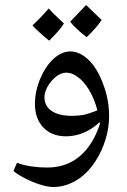

<svg xmlns="http://www.w3.org/2000/svg" viewBox="-20 -681 508 769"><path d="M193 68Q172 68 141.5 58.5Q111 49 81.5 34Q52 19 34 4L48 -29Q75 -19 105.5 -14.5Q136 -10 170 -10Q245 -10 298.5 -54.5Q352 -99 380 -184L379 -192Q350 -164 315 -149.5Q280 -135 245 -135Q187 -135 153.5 -170.5Q120 -206 120 -264Q120 -315 140.5 -364.5Q161 -414 194 -445Q227 -475 261 -475Q300 -475 335.5 -440.5Q371 -406 394 -342Q406 -310 411.5 -278.5Q417 -247 417 -216Q417 -169 402.5 -122Q388 -75 362.5 -35.5Q337 4 303 30Q251 68 193 68ZM269 -217Q294 -217 314.5 -221Q335 -225 370 -239Q358 -286 336 -322Q314 -358 288 -375Q267 -390 246 -390Q225 -390 205 -374.5Q185 -359 171 -335Q158 -311 158 -292Q158 -256 187 -236.5Q216 -217 269 -217ZM327 -532Q305 -549 288.5 -564.5Q272 -580 261 -594Q266 -599 282 -616Q298 -633 325 -661Q331 -655 346.5 -640Q362 -625 387 -601Q368 -571 327 -532ZM177 -518Q155 -536 138 -551.5Q121 -567 110 -579Q124 -592 140 -608.5Q156 -625 175 -647Q181 -640 196 -625Q211 -610 236 -587Q227 -572 212 -555Q197 -538 177 -518Z"/></svg>

Font: Noto Naskh Arabic UI
Style: Regular
Weight: 400
Designer: Monotype Design Team, David Williams, Mohamad Dakak and Nizar Qandah
Foundry: Monotype Imaging Inc.
Version: Version 2.014